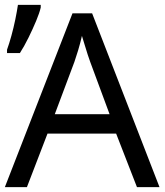

<svg xmlns="http://www.w3.org/2000/svg" viewBox="-20 -772 679 792"><path d="M545 0 459 -221H176L91 0H0L279 -717H360L638 0ZM432 -301 352 -517Q349 -525 342 -546Q335 -567 328.5 -589.5Q322 -612 318 -624Q311 -593 302 -563.5Q293 -534 287 -517L206 -301ZM9 -553V-567Q18 -592 27 -624.5Q36 -657 43 -691Q50 -725 54 -752H148V-741Q143 -719 129 -685.5Q115 -652 97.5 -616.5Q80 -581 62 -553Z"/></svg>

Font: Noto IKEA Simplified Chinese
Style: Regular
Weight: 400
Designer: Monotype Design Team
Foundry: Monotype Imaging Inc.
Version: Version 1.100